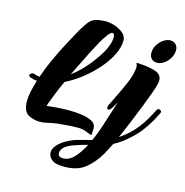

<svg xmlns="http://www.w3.org/2000/svg" viewBox="-115 -704 971 1009"><g transform="rotate(15 370.5 -199.5)"><path d="M137 3Q125 3 112 0.5Q99 -2 83 -9Q63 -17 54 -36.5Q45 -56 45 -84Q45 -109 51.5 -139Q58 -169 68 -201Q48 -203 30 -210Q22 -213 22 -219Q22 -225 29.5 -230.5Q37 -236 47 -232Q61 -227 76 -225Q92 -272 113 -318.5Q134 -365 155.5 -406.5Q177 -448 194 -478.5Q211 -509 219 -523Q238 -555 252 -570Q266 -585 285 -590.5Q304 -596 336 -597Q358 -597 385 -589Q411 -581 432 -564Q453 -547 453 -523Q453 -487 433 -446Q413 -405 378.5 -365Q344 -325 300.5 -290.5Q257 -256 210 -233Q192 -194 176.5 -155Q161 -116 151 -87Q175 -90 206.5 -92.5Q238 -95 271 -95Q309 -95 343.5 -90Q378 -85 399.5 -72.5Q421 -60 421 -36Q421 -29 420 -20Q419 -11 419 -5V-3Q419 2 409 -2Q399 -6 382 -12.5Q365 -19 343 -19Q318 -19 289.5 -17Q261 -15 232 -12Q201 -8 180 -2.5Q159 3 137 3ZM231 -280Q279 -316 317.5 -364Q356 -412 377 -451Q388 -473 393.5 -492Q399 -511 399 -524Q399 -547 387 -547Q378 -547 363 -527.5Q348 -508 330.5 -476.5Q313 -445 295.5 -410.5Q278 -376 263 -344.5Q248 -313 238 -294ZM652 -456Q633 -456 622 -468Q611 -480 611 -499Q611 -522 623 -542Q635 -562 654 -575Q673 -588 692 -588Q710 -588 721.5 -576Q733 -564 733 -545Q733 -523 721 -502.5Q709 -482 690.5 -469Q672 -456 652 -456ZM323 198Q316 198 308.5 197.5Q301 197 293 196Q265 193 250 177.5Q235 162 235 143Q235 123 252 103.5Q269 84 297 68Q325 52 357 43L430 24Q452 -25 467 -73.5Q482 -122 491 -148Q493 -154 497.5 -168Q502 -182 507 -201L492 -174Q480 -152 470 -152Q462 -152 462 -164Q462 -172 467 -180Q472 -190 484 -214Q496 -238 510 -268Q521 -293 532 -317.5Q543 -342 550 -371Q555 -393 555 -406Q555 -415 552 -421Q550 -425 550 -425Q550 -430 559 -428Q622 -425 655.5 -412.5Q689 -400 689 -368Q689 -359 686 -348Q682 -331 669.5 -296Q657 -261 639 -215.5Q621 -170 601 -121Q581 -72 561 -27Q586 -44 609 -64.5Q632 -85 651 -110Q669 -132 685 -159.5Q701 -187 715 -215Q719 -223 727 -223Q734 -223 738.5 -217Q743 -211 738 -203Q719 -163 697 -129.5Q675 -96 651 -70Q633 -51 604 -26.5Q575 -2 542 15L509 78Q477 132 435 165Q393 198 323 198ZM305 157Q339 157 366.5 127Q394 97 416 54Q385 62 357 71.5Q329 81 317 87Q296 98 287 111Q278 124 278 135Q278 157 305 157Z"/></g></svg>

Font: Praise
Style: Regular
Weight: 400
Designer: Robert E. Leuschke
Foundry: Robert E. Leuschke
Version: Version 1.100; ttfautohint (v1.8.3)